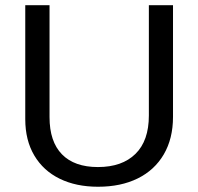

<svg xmlns="http://www.w3.org/2000/svg" viewBox="-20 -708 762 738"><path d="M356.9 9.8Q272.5 9.8 209.5 -21Q146.5 -51.8 111.8 -110.4Q77.1 -168.9 77.1 -250V-688H170.4V-257.8Q170.4 -163.6 218.3 -114.7Q266.1 -65.9 356.4 -65.9Q449.2 -65.9 500.7 -116.5Q552.2 -167 552.2 -264.2V-688H645V-258.8Q645 -175.3 609.6 -114.7Q574.2 -54.2 509.5 -22.2Q444.8 9.8 356.9 9.8Z"/></svg>

Font: Liberation Sans
Style: Regular
Weight: 400
Designer: Steve Matteson
Foundry: Ascender Corporation
Version: Version 2.00.1